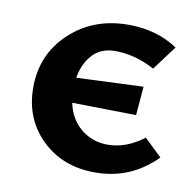

<svg xmlns="http://www.w3.org/2000/svg" viewBox="-58 -487 562 552"><g transform="rotate(10 223.5 -210.5)"><path d="M380 -117 431 -68Q357 7 253 7Q158 7 97 -52.5Q36 -112 36 -203Q36 -300 104.5 -364Q173 -428 275 -428Q358 -428 419 -387L366 -316Q309 -347 250 -347Q209 -347 184.5 -320.5Q160 -294 153 -252L348 -260L341 -176L154 -179Q164 -132 197 -105Q230 -78 275 -78Q329 -78 380 -117Z"/></g></svg>

Font: EauTest
Style: Bold Italic
Weight: 700
Italic angle: -12°
Designer: Christian Thalmann (Catharsis Fonts)
Version: Version 0.001;PS 000.001;hotconv 1.0.88;makeotf.lib2.5.64775